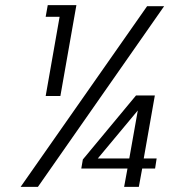

<svg xmlns="http://www.w3.org/2000/svg" viewBox="-20 -724 656 744"><path d="M157 -659 165 -704H276L214 -352H157L211 -659ZM616 -700 127 0H60L550 -700ZM581 -71H531L518 0H461L474 -71H295L301 -106L507 -354H580L537 -110H587ZM514 -296 359 -110H481Z"/></svg>

Font: Fz Poppins Light
Style: Italic
Weight: 300
Italic angle: -10°
Designer: Ninad Kale (Devanagari), Jonny Pinhorn (Latin)
Foundry: Indian Type Foundry
Version: Vit hóa bi Vntype.Com & FontZin.Com